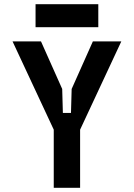

<svg xmlns="http://www.w3.org/2000/svg" viewBox="-20 -898 640 918"><path d="M40 -700H176L277.4 -472.6L280.6 -358H319.4L322.6 -472.6L424 -700H560L363 -278V0H237V-278ZM450 -878V-768H150V-878Z"/></svg>

Font: Fliege Mono Thin
Style: Regular
Weight: 100
Version: Version 0.020;Glyphs 3.3 (3306)